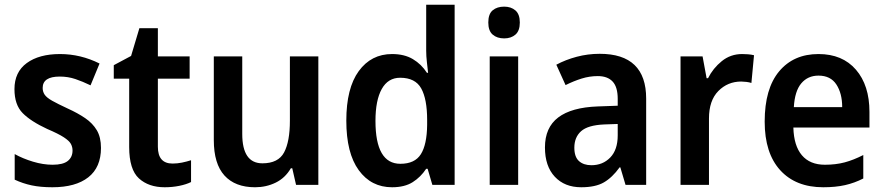

<svg xmlns="http://www.w3.org/2000/svg" viewBox="-20 -780 3730 810"><path d="M406 -156Q406 -74 352.5 -32Q299 10 201 10Q151 10 113.5 2Q76 -6 42 -22V-130Q76 -111 119 -98Q162 -85 202 -85Q246 -85 266 -101Q286 -117 286 -145Q286 -160 279 -173Q272 -186 249 -201Q226 -216 179 -236Q110 -268 75.5 -303Q41 -338 41 -404Q41 -476 93 -514Q145 -552 233 -552Q320 -552 400 -512L362 -420Q329 -436 298 -446.5Q267 -457 232 -457Q160 -457 160 -409Q160 -393 168.5 -380.5Q177 -368 200 -355Q223 -342 266 -322Q308 -303 339.5 -281.5Q371 -260 388.5 -230.5Q406 -201 406 -156Z M708 -90Q728 -90 747.5 -94Q767 -98 786 -104V-12Q766 -2 736.5 4Q707 10 675 10Q607 10 566 -27.5Q525 -65 525 -160V-448H460V-505L533 -544L568 -661H646V-542H780V-448H646V-161Q646 -90 708 -90Z M1323 -542V0H1229L1213 -70H1207Q1183 -29 1143 -9.5Q1103 10 1056 10Q972 10 927 -39.5Q882 -89 882 -189V-542H1002V-215Q1002 -91 1087 -91Q1154 -91 1178.5 -137Q1203 -183 1203 -271V-542Z M1634 10Q1546 10 1493.5 -62Q1441 -134 1441 -271Q1441 -408 1493.5 -480Q1546 -552 1634 -552Q1686 -552 1722 -530.5Q1758 -509 1781 -473H1786Q1784 -492 1781 -517.5Q1778 -543 1778 -566V-760H1898V0H1804L1784 -68H1778Q1755 -33 1721 -11.5Q1687 10 1634 10ZM1669 -89Q1730 -89 1755.5 -129.5Q1781 -170 1782 -253V-274Q1782 -362 1757 -407Q1732 -452 1668 -452Q1617 -452 1590.5 -404.5Q1564 -357 1564 -270Q1564 -89 1669 -89Z M2107 -752Q2136 -752 2154.5 -736Q2173 -720 2173 -685Q2173 -650 2154.5 -634Q2136 -618 2107 -618Q2077 -618 2058.5 -634Q2040 -650 2040 -685Q2040 -721 2058.5 -736.5Q2077 -752 2107 -752ZM2166 -542V0H2046V-542Z M2510 -553Q2706 -553 2706 -364V0H2619L2597 -74H2594Q2563 -31 2527.5 -10.5Q2492 10 2432 10Q2362 10 2320.5 -34.5Q2279 -79 2279 -158Q2279 -242 2335 -284.5Q2391 -327 2502 -331L2586 -334V-363Q2586 -413 2564.5 -436Q2543 -459 2502 -459Q2467 -459 2433.5 -448.5Q2400 -438 2366 -421L2327 -507Q2366 -528 2413 -540.5Q2460 -553 2510 -553ZM2529 -255Q2460 -252 2431.5 -226.5Q2403 -201 2403 -157Q2403 -118 2422.5 -100.5Q2442 -83 2475 -83Q2523 -83 2554.5 -115.5Q2586 -148 2586 -209V-257Z M3111 -552Q3122 -552 3135.5 -551Q3149 -550 3161 -547L3150 -430Q3141 -433 3128.5 -434.5Q3116 -436 3107 -436Q3050 -436 3010.5 -396Q2971 -356 2971 -280V0H2851V-542H2944L2961 -450H2967Q2988 -492 3025 -522Q3062 -552 3111 -552Z M3433 -552Q3534 -552 3591 -486Q3648 -420 3648 -308V-242H3327Q3329 -165 3363 -125Q3397 -85 3460 -85Q3506 -85 3543.5 -95Q3581 -105 3622 -126V-27Q3585 -8 3545 1Q3505 10 3453 10Q3337 10 3271.5 -62Q3206 -134 3206 -267Q3206 -406 3267 -479Q3328 -552 3433 -552ZM3433 -461Q3388 -461 3360.5 -428.5Q3333 -396 3329 -328H3533Q3533 -386 3508.5 -423.5Q3484 -461 3433 -461Z"/></svg>

Font: Noto Sans Malayalam SemiCondensed SemiBold
Style: Regular
Weight: 600
Width: 4
Designer: Jelle Bosma - Monotype Design Team
Foundry: Monotype Imaging Inc.
Version: Version 2.104; ttfautohint (v1.8.4.7-5d5b)